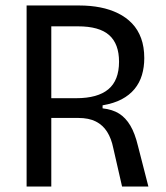

<svg xmlns="http://www.w3.org/2000/svg" viewBox="-20 -680 604 700"><path d="M77 0V-660H269Q310 -660 345.5 -653Q381 -646 410.5 -631.5Q440 -617 461.5 -594.5Q483 -572 494.5 -540.5Q506 -509 506 -468Q506 -435 497.5 -406.5Q489 -378 470.5 -355.5Q452 -333 423.5 -318Q395 -303 354 -296V-285Q390 -281 414 -266Q438 -251 455 -222.5Q472 -194 483 -148L521 0H425L393 -140Q386 -175 370.5 -199.5Q355 -224 329.5 -237Q304 -250 265 -250H167V0ZM167 -322H258Q336 -322 375 -354.5Q414 -387 414 -455Q414 -520 378 -552Q342 -584 264 -584H167Z"/></svg>

Font: Bricolage Grotesque SemiCondensed
Style: Regular
Weight: 400
Width: 4
Designer: Mathieu Triay
Foundry: Atelier Triay
Version: Version 1.001;gftools[0.9.33.dev8+g029e19f]